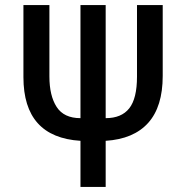

<svg xmlns="http://www.w3.org/2000/svg" viewBox="-20 -734 732 754"><path d="M296 0V-181Q72 -195 72 -431V-714H174V-434Q174 -358 202.5 -314Q231 -270 296 -270V-714H395V-270Q457 -270 487.5 -308.5Q518 -347 518 -433V-714H619V-436Q619 -315 562 -251.5Q505 -188 395 -181V0Z"/></svg>

Font: Noto Sans Condensed Medium
Style: Regular
Weight: 500
Width: 3
Designer: Monotype Design Team
Foundry: Monotype Imaging Inc.
Version: Version 2.013; ttfautohint (v1.8.4.7-5d5b)